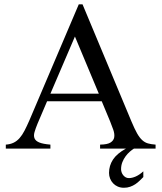

<svg xmlns="http://www.w3.org/2000/svg" viewBox="-20 -698 759 902"><path d="M450.2 0V-18.6Q484.9 -19 499.5 -28.6Q514.2 -38.1 516.6 -53.2Q519 -68.4 512.5 -87.6Q505.9 -106.9 497.6 -127L458 -222.2H201.2L156.2 -116.7Q147 -94.2 142.1 -77.1Q137.2 -60.1 142.3 -47.9Q147.5 -35.6 164.8 -28.6Q182.1 -21.5 216.8 -18.6V0H7.3V-18.6Q28.3 -20 43.9 -27.6Q59.6 -35.2 72 -49.3Q84.5 -63.5 95.2 -84.2Q106 -105 117.7 -131.8L350.1 -677.7H367.7L597.7 -127Q612.3 -92.3 624 -71.5Q635.7 -50.8 648.2 -39.6Q660.6 -28.3 675.5 -24.2Q690.4 -20 710.9 -18.6V0ZM332 -526.4 216.8 -257.8H444.3ZM653.3 133.8Q645 142.1 635.7 151.1Q626.5 160.2 615.5 167.5Q604.5 174.8 591.3 179.4Q578.1 184.1 562 184.1Q546.4 184.1 533.4 178.5Q520.5 172.9 511.5 163.3Q502.4 153.8 497.3 141.1Q492.2 128.4 492.2 114.3Q492.2 80.1 510.7 51.8Q529.3 23.4 571.8 0H609.4Q600.6 5.4 590.1 14.4Q579.6 23.4 570.3 35.9Q561 48.3 554.9 63.7Q548.8 79.1 548.8 97.2Q548.8 104 551.3 111.3Q553.7 118.7 558.6 124.8Q563.5 130.9 570.1 134.8Q576.7 138.7 585.4 138.7Q600.6 138.7 618.2 130.9Q635.7 123 653.3 106.9Z"/></svg>

Font: Doulos SIL Eur
Style: Regular
Weight: 400
Designer: Walt Agee, Victor Gaultney, Peter Martin, Debbi Hosken, Becca Hirsbrunner
Foundry: SIL International
Version: Version 5.000